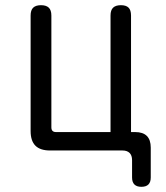

<svg xmlns="http://www.w3.org/2000/svg" viewBox="-20 -580 640 740"><path d="M561 104Q561 122 552 131Q543 140 525 140Q507 140 498 131Q489 122 489 104V37Q489 19 479.5 9.5Q470 0 452 0H173Q135 0 116.5 -18.5Q98 -37 98 -75V-520Q98 -541 108 -550.5Q118 -560 138 -560Q158 -560 168 -550.5Q178 -541 178 -520V-89Q178 -80 182.5 -75.5Q187 -71 196 -71H406V-520Q406 -541 416 -550.5Q426 -560 446 -560Q466 -560 475.5 -550.5Q485 -541 485 -520V-71H501Q531 -71 546 -56Q561 -41 561 -11Z"/></svg>

Font: Maple Mono NL Light
Style: Regular
Weight: 300
Monospace: yes
Designer: subframe7536
Version: Version 7.000